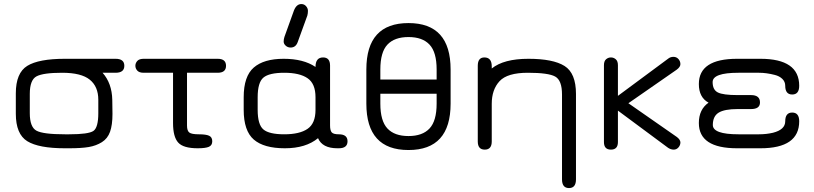

<svg xmlns="http://www.w3.org/2000/svg" viewBox="-20 -746 4097 966"><path d="M561.5 -450.2Q605.5 -450.2 605.5 -415Q605.5 -379.9 561.5 -379.9H496.1Q543 -327.1 544.9 -244.1L545.9 -172.9Q545.9 -117.2 533.7 -83Q521.5 -48.8 492.7 -30.8Q463.9 -12.7 426.8 -6.3Q389.6 0 328.1 0H306.6Q174.8 0 117.2 -35.6Q59.6 -71.3 59.6 -173.8V-276.4Q59.6 -378.9 117.2 -414.6Q174.8 -450.2 306.6 -450.2ZM129.9 -273.4V-176.8Q129.9 -106.4 163.6 -88.4Q197.3 -70.3 306.6 -70.3H328.1Q425.8 -70.3 450.2 -87.4Q474.6 -104.5 474.6 -176.8V-244.1Q474.6 -310.5 431.6 -345.2Q388.7 -379.9 293 -379.9Q197.3 -379.9 163.6 -361.8Q129.9 -343.8 129.9 -273.4Z M974.6 0Q902.3 0 876.5 -28.8Q850.6 -57.6 850.6 -127V-379.9H703.1Q680.7 -379.9 670.9 -390.6Q661.1 -401.4 661.1 -415Q661.1 -428.7 670.9 -439.5Q680.7 -450.2 703.1 -450.2H1075.2Q1117.2 -450.2 1117.2 -415Q1117.2 -379.9 1075.2 -379.9H920.9V-114.3Q920.9 -87.9 932.6 -79.1Q944.3 -70.3 980.5 -70.3Q1016.6 -70.3 1032.2 -63Q1047.9 -55.7 1047.9 -35.2Q1047.9 -14.6 1030.8 -7.3Q1013.7 0 974.6 0Z M1496.1 -725.6Q1510.7 -725.6 1520 -714.8Q1529.3 -704.1 1529.3 -691.4Q1529.3 -678.7 1526.4 -668L1478.5 -536.1Q1468.8 -506.8 1442.4 -506.8Q1427.7 -506.8 1417.5 -516.1Q1407.2 -525.4 1407.2 -537.1Q1407.2 -548.8 1411.1 -560.5L1459 -693.4Q1471.7 -725.6 1496.1 -725.6ZM1684.6 0H1677.7Q1601.6 0 1580.1 -50.8Q1518.6 0 1413.1 0Q1307.6 0 1256.8 -43.9Q1206.1 -87.9 1206.1 -193.4V-256.8Q1206.1 -362.3 1256.8 -406.2Q1307.6 -450.2 1407.2 -450.2Q1506.8 -450.2 1567.4 -409.2Q1567.4 -457 1605.5 -457Q1640.6 -457 1640.6 -416V-115.2Q1640.6 -88.9 1649.4 -79.6Q1658.2 -70.3 1684.6 -70.3Q1728.5 -70.3 1728.5 -35.2Q1728.5 0 1684.6 0ZM1276.4 -256.8V-193.4Q1276.4 -119.1 1305.2 -94.7Q1334 -70.3 1410.6 -70.3Q1487.3 -70.3 1527.3 -97.7Q1567.4 -125 1567.4 -193.4V-256.8Q1567.4 -325.2 1527.3 -352.5Q1487.3 -379.9 1410.6 -379.9Q1334 -379.9 1305.2 -355.5Q1276.4 -331.1 1276.4 -256.8Z M1893.6 -396.5V-345.7H2176.8V-396.5Q2176.8 -483.4 2141.1 -521.5Q2105.5 -559.6 2035.2 -559.6Q1964.8 -559.6 1929.2 -521.5Q1893.6 -483.4 1893.6 -396.5ZM1823.2 -224.6V-396.5Q1823.2 -629.9 2035.2 -629.9Q2247.1 -629.9 2247.1 -396.5V-224.6Q2247.1 8.8 2035.2 8.8Q1823.2 8.8 1823.2 -224.6ZM2176.8 -224.6V-274.4H1893.6V-224.6Q1893.6 -137.7 1929.2 -99.6Q1964.8 -61.5 2035.2 -61.5Q2105.5 -61.5 2141.1 -99.6Q2176.8 -137.7 2176.8 -224.6Z M2454.1 -223.6V-34.2Q2454.1 6.8 2418.9 6.8Q2383.8 6.8 2383.8 -34.2V-415Q2383.8 -457 2417 -457Q2454.1 -457 2454.1 -412.1V-401.4Q2514.6 -450.2 2638.7 -450.2Q2762.7 -450.2 2820.3 -414.1Q2877.9 -377.9 2877.9 -273.4V156.2Q2877.9 200.2 2842.8 200.2Q2807.6 200.2 2807.6 156.2V-270.5Q2807.6 -341.8 2773.4 -360.8Q2739.3 -379.9 2635.7 -379.9Q2532.2 -379.9 2493.2 -337.4Q2454.1 -294.9 2454.1 -223.6Z M3385.7 -56.6Q3403.3 -43 3403.3 -29.3Q3403.3 -15.6 3393.6 -4.4Q3383.8 6.8 3369.6 6.8Q3355.5 6.8 3341.8 -2L3088.9 -189.5V-31.2Q3088.9 6.8 3053.7 6.8Q3018.6 6.8 3018.6 -31.2V-418Q3018.6 -438.5 3029.3 -447.8Q3040 -457 3053.7 -457Q3067.4 -457 3078.1 -447.8Q3088.9 -438.5 3088.9 -418V-263.7L3340.8 -450.2Q3352.5 -460 3368.2 -460Q3383.8 -460 3393.6 -448.7Q3403.3 -437.5 3403.3 -423.3Q3403.3 -409.2 3384.8 -395.5L3141.6 -226.6Z M3758.8 -197.3H3691.4Q3625 -197.3 3595.7 -179.2Q3566.4 -161.1 3566.4 -117.2Q3566.4 -70.3 3695.3 -70.3H3798.8Q3835.9 -70.3 3869.1 -78.1Q3930.7 -93.8 3930.7 -135.7Q3930.7 -179.7 3965.8 -179.7Q4001 -179.7 4001 -135.7Q4001 0 3805.7 0H3688.5Q3496.1 0 3496.1 -127Q3496.1 -195.3 3544.9 -229.5Q3496.1 -255.9 3496.1 -323.2Q3496.1 -450.2 3688.5 -450.2H3805.7Q4001 -450.2 4001 -314.5Q4001 -270.5 3965.8 -270.5Q3930.7 -270.5 3930.7 -314.5Q3930.7 -335 3916 -349.1Q3901.4 -363.3 3877.9 -369.1Q3835.9 -379.9 3798.8 -379.9H3695.3Q3565.4 -379.9 3565.4 -333Q3565.4 -293.9 3591.8 -280.8Q3618.2 -267.6 3691.4 -267.6H3758.8Q3803.7 -267.6 3803.7 -230.5Q3803.7 -197.3 3758.8 -197.3Z"/></svg>

Font: Jura
Style: DemiBold
Weight: 600
Version: Version 2.5